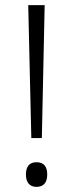

<svg xmlns="http://www.w3.org/2000/svg" viewBox="-20 -716 285 748"><path d="M143 -178 154 -696H90L102 -178ZM81 -36C81 -6 95 12 122 12C150 12 164 -5 164 -36C164 -67 151 -84 122 -84C94 -84 81 -66 81 -36Z"/></svg>

Font: Noto Sans Kannada Condensed Light
Style: Regular
Weight: 300
Width: 3
Designer: Jelle Bosma - Monotype Design Team
Foundry: Monotype Imaging Inc.
Version: Version 2.005